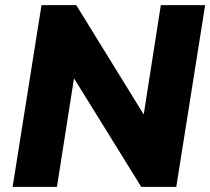

<svg xmlns="http://www.w3.org/2000/svg" viewBox="-20 -725 816 745"><path d="M29 0 141 -705H276L556 -251H533L604 -705H776L664 0H528L248 -452H272L201 0Z"/></svg>

Font: Nunito Sans 11pt Black
Style: Italic
Weight: 900
Italic angle: -9°
Version: Version 3.101;gftools[0.9.27]